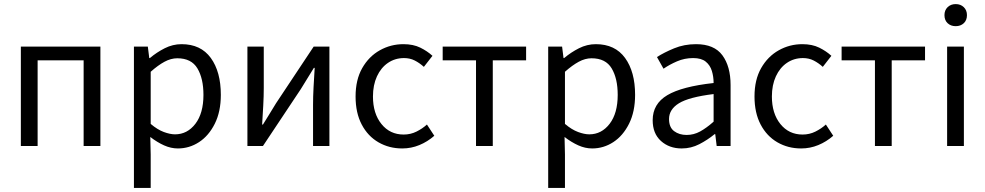

<svg xmlns="http://www.w3.org/2000/svg" viewBox="-20 -714 4816 939"><path d="M82 0V-486H471V0H389V-419H164V0Z M635 205V-486H703L710 -430H713Q746 -458 785.5 -478Q825 -498 868 -498Q962 -498 1011 -430.5Q1060 -363 1060 -250Q1060 -168 1030.5 -109Q1001 -50 953.5 -19Q906 12 850 12Q816 12 782.5 -3Q749 -18 715 -44L717 41V205ZM836 -57Q896 -57 935.5 -108.5Q975 -160 975 -250Q975 -330 945.5 -379.5Q916 -429 847 -429Q816 -429 784.5 -412Q753 -395 717 -363V-108Q750 -80 781 -68.5Q812 -57 836 -57Z M1190 0V-486H1270V-284Q1270 -245 1267.5 -198.5Q1265 -152 1262 -105H1266Q1280 -128 1298.5 -157.5Q1317 -187 1330 -209L1514 -486H1591V0H1511V-202Q1511 -241 1513.5 -288Q1516 -335 1519 -382H1515Q1502 -360 1483 -330Q1464 -300 1451 -278L1266 0Z M1947 12Q1883 12 1831 -18Q1779 -48 1749 -105Q1719 -162 1719 -242Q1719 -324 1751.5 -381Q1784 -438 1837.5 -468Q1891 -498 1953 -498Q2001 -498 2035.5 -481Q2070 -464 2095 -441L2053 -387Q2032 -406 2008.5 -418Q1985 -430 1956 -430Q1912 -430 1877.5 -406.5Q1843 -383 1823.5 -340.5Q1804 -298 1804 -242Q1804 -159 1845.5 -107.5Q1887 -56 1954 -56Q1988 -56 2017 -70.5Q2046 -85 2068 -105L2104 -50Q2071 -21 2031 -4.5Q1991 12 1947 12Z M2308 0V-419H2145V-486H2553V-419H2390V0Z M2661 205V-486H2729L2736 -430H2739Q2772 -458 2811.5 -478Q2851 -498 2894 -498Q2988 -498 3037 -430.5Q3086 -363 3086 -250Q3086 -168 3056.5 -109Q3027 -50 2979.5 -19Q2932 12 2876 12Q2842 12 2808.5 -3Q2775 -18 2741 -44L2743 41V205ZM2862 -57Q2922 -57 2961.5 -108.5Q3001 -160 3001 -250Q3001 -330 2971.5 -379.5Q2942 -429 2873 -429Q2842 -429 2810.5 -412Q2779 -395 2743 -363V-108Q2776 -80 2807 -68.5Q2838 -57 2862 -57Z M3314 12Q3253 12 3212.5 -24.5Q3172 -61 3172 -126Q3172 -206 3243.5 -248.5Q3315 -291 3470 -308Q3470 -339 3461.5 -367Q3453 -395 3431.5 -412.5Q3410 -430 3370 -430Q3328 -430 3291 -414Q3254 -398 3225 -378L3193 -435Q3227 -457 3276.5 -477.5Q3326 -498 3384 -498Q3473 -498 3513 -443.5Q3553 -389 3553 -298V0H3485L3478 -58H3475Q3441 -30 3400.5 -9Q3360 12 3314 12ZM3338 -54Q3373 -54 3404 -71Q3435 -88 3470 -119V-254Q3349 -239 3300.5 -209Q3252 -179 3252 -132Q3252 -91 3277 -72.5Q3302 -54 3338 -54Z M3898 12Q3834 12 3782 -18Q3730 -48 3700 -105Q3670 -162 3670 -242Q3670 -324 3702.5 -381Q3735 -438 3788.5 -468Q3842 -498 3904 -498Q3952 -498 3986.5 -481Q4021 -464 4046 -441L4004 -387Q3983 -406 3959.5 -418Q3936 -430 3907 -430Q3863 -430 3828.5 -406.5Q3794 -383 3774.5 -340.5Q3755 -298 3755 -242Q3755 -159 3796.5 -107.5Q3838 -56 3905 -56Q3939 -56 3968 -70.5Q3997 -85 4019 -105L4055 -50Q4022 -21 3982 -4.5Q3942 12 3898 12Z M4259 0V-419H4096V-486H4504V-419H4341V0Z M4612 0V-486H4694V0ZM4654 -586Q4630 -586 4614.5 -600.5Q4599 -615 4599 -640Q4599 -664 4614.5 -679Q4630 -694 4654 -694Q4678 -694 4693.5 -679Q4709 -664 4709 -640Q4709 -615 4693.5 -600.5Q4678 -586 4654 -586Z"/></svg>

Font: .
Style: 
Weight: 400
Designer: Paul D. Hunt, Dalton Maag
Foundry: Dalton Maag Ltd
Version: Version 1.200